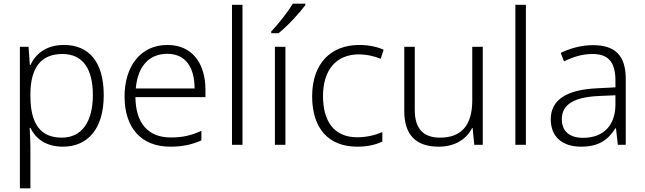

<svg xmlns="http://www.w3.org/2000/svg" viewBox="-20 -786 3498 1042"><path d="M327 -542C228 -542 172 -491 145 -433H142L135 -532H88V236H145V17C145 -16 143 -58 141 -92H145C172 -36 227 10 321 10C458 10 543 -89 543 -269C543 -450 463 -542 327 -542ZM319 -493C429 -493 484 -413 484 -270C484 -126 425 -39 315 -39C199 -39 145 -115 145 -266V-276C146 -416 200 -493 319 -493Z M889 -542C741 -542 656 -424 656 -262C656 -95 744 10 904 10C972 10 1020 -1 1073 -24V-76C1014 -50 972 -40 906 -40C784 -40 716 -118 715 -259H1095V-298C1095 -440 1025 -542 889 -542ZM888 -494C989 -494 1036 -418 1036 -306H717C727 -427 790 -494 888 -494Z M1296 0V-760H1239V0Z M1637 -758V-766H1569C1543 -722 1489 -654 1452 -615V-606H1492C1542 -646 1607 -717 1637 -758ZM1529 0V-532H1472V0Z M1918 10C1976 10 2021 -1 2055 -18V-69C2017 -53 1971 -41 1918 -41C1791 -41 1733 -131 1733 -264C1733 -405 1803 -491 1929 -491C1966 -491 2010 -482 2046 -467L2062 -516C2027 -532 1981 -542 1930 -542C1777 -542 1674 -443 1674 -263C1674 -91 1762 10 1918 10Z M2600 -532H2543V-242C2543 -107 2485 -39 2368 -39C2278 -39 2231 -87 2231 -189V-532H2174V-184C2174 -53 2238 10 2361 10C2452 10 2513 -33 2542 -91H2545L2554 0H2600Z M2834 0V-760H2777V0Z M3198 -541C3134 -541 3073 -523 3023 -499L3041 -453C3092 -478 3141 -493 3196 -493C3277 -493 3320 -454 3320 -349V-312L3223 -307C3057 -300 2969 -245 2969 -139C2969 -43 3032 10 3134 10C3233 10 3282 -30 3320 -90H3323L3333 0H3376V-358C3376 -485 3318 -541 3198 -541ZM3230 -265 3320 -269V-217C3319 -105 3255 -38 3144 -38C3072 -38 3029 -73 3029 -139C3029 -219 3095 -259 3230 -265Z"/></svg>

Font: Noto Sans Kannada Light
Style: Regular
Weight: 300
Designer: Jelle Bosma - Monotype Design Team
Foundry: Monotype Imaging Inc.
Version: Version 2.005